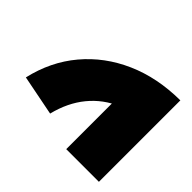

<svg xmlns="http://www.w3.org/2000/svg" viewBox="-152 -773 935 935"><g transform="rotate(-45 315.5 -305.5)"><path d="M398 0Q397 -106 362.5 -187.5Q328 -269 261 -324Q194 -379 97 -403L138 -611Q277 -579 378 -494Q479 -409 534.5 -283Q590 -157 591 0ZM30 0V-225H516V0Z"/></g></svg>

Font: Alexandria Black
Style: Regular
Weight: 900
Designer: Mohamed Gaber
Foundry: Kief Type Foundry
Version: Version 5.100